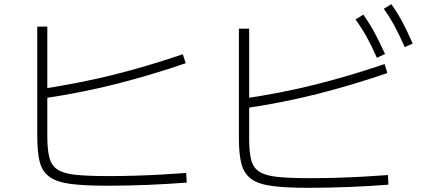

<svg xmlns="http://www.w3.org/2000/svg" viewBox="-20 -875 2040 917"><path d="M491 12Q384 12 318 3.5Q252 -5 217 -30Q182 -55 170 -101Q158 -147 158 -223V-748H206V-223Q206 -160 216 -122Q226 -84 255 -65Q284 -46 342.5 -40Q401 -34 498 -34Q561 -34 626.5 -36Q692 -38 754.5 -41.5Q817 -45 869 -49L872 -3Q831 0 784 3Q737 6 687 8Q637 10 587 11Q537 12 491 12ZM187 -451Q274 -465 356 -481Q438 -497 518.5 -517Q599 -537 682 -561.5Q765 -586 853 -616L867 -573Q694 -514 531 -473Q368 -432 193 -406Z M1454 22Q1347 22 1281 13.5Q1215 5 1180.5 -20Q1146 -45 1133.5 -91Q1121 -137 1121 -213V-738H1170V-213Q1170 -150 1179.5 -112Q1189 -74 1218.5 -55Q1248 -36 1306 -30Q1364 -24 1462 -24Q1524 -24 1589.5 -26Q1655 -28 1718 -31.5Q1781 -35 1833 -39L1835 7Q1795 10 1748 13Q1701 16 1650.5 18Q1600 20 1550 21Q1500 22 1454 22ZM1150 -405Q1237 -418 1319 -434Q1401 -450 1481.5 -470Q1562 -490 1645 -514.5Q1728 -539 1817 -569L1830 -526Q1657 -467 1494.5 -426Q1332 -385 1157 -359ZM1780 -599Q1755 -656 1731 -699Q1707 -742 1678 -782L1715 -805Q1746 -762 1770.5 -716Q1795 -670 1819 -617ZM1913 -650Q1888 -707 1864.5 -750.5Q1841 -794 1813 -833L1849 -855Q1880 -812 1904 -766Q1928 -720 1951 -667Z"/></svg>

Font: M PLUS 2 Thin Light
Style: Regular
Weight: 300
Version: Version 1.001